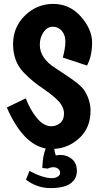

<svg xmlns="http://www.w3.org/2000/svg" viewBox="-20 -732 492 984"><path d="M302 -437Q315 -486 315 -519Q315 -552 297 -573.5Q279 -595 250.5 -595Q222 -595 203 -567Q184 -539 184 -503Q184 -433 264 -383Q344 -331 373 -308Q402 -285 414 -266Q444 -217 444 -165Q444 -78 388 -25.5Q332 27 258 31Q260 49 266 65Q278 62 289 62Q323 62 348.5 83Q374 104 374 144.5Q374 185 341 208.5Q308 232 239 232Q170 232 113 189L131 144Q200 181 246 181Q263 181 275.5 173.5Q288 166 288 153.5Q288 141 278 133Q268 125 253.5 125Q239 125 225 132L197 129Q198 71 214 29Q97 7 15 -181L112 -228Q135 -168 169.5 -126.5Q204 -85 243 -85Q268 -85 288 -101Q308 -117 308 -149.5Q308 -182 283 -210Q258 -238 216 -267Q174 -296 151 -314.5Q128 -333 100 -362Q47 -418 47 -505.5Q47 -593 108 -652.5Q169 -712 253 -712Q337 -712 394.5 -647Q452 -582 452 -513.5Q452 -445 426 -396Z"/></svg>

Font: Boogaloo
Style: Regular
Weight: 400
Designer: John Vargas Beltran
Foundry: John Vargas Beltran
Version: Version 1.002